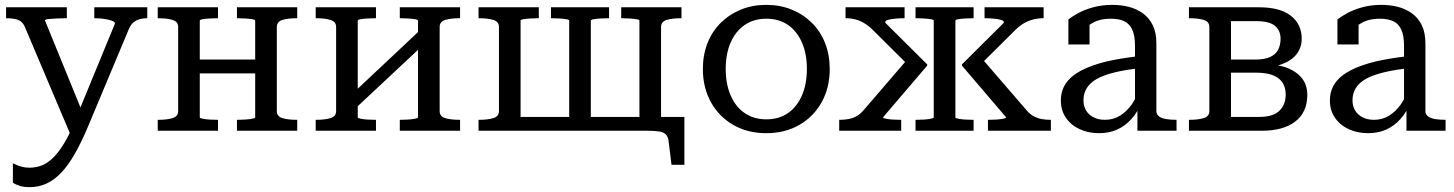

<svg xmlns="http://www.w3.org/2000/svg" viewBox="-20 -538 5981 790"><path d="M342 -17Q315 47 288 94.5Q261 142 232.5 172Q204 202 172 217Q140 232 102 232Q77 232 60.5 226.5Q44 221 33 214V134Q36 135 45.5 139.5Q55 144 69.5 148Q84 152 101 152Q124 152 147 144.5Q170 137 194 115.5Q218 94 243 53Q255 34 267 9L82 -428Q76 -442 66 -449.5Q56 -457 41 -460Q26 -463 6 -463H5V-508H255V-463H253Q233 -463 212.5 -462Q192 -461 178.5 -459.5Q165 -458 165 -454L311 -96L453 -441Q453 -448 441 -452.5Q429 -457 410 -460Q391 -463 371 -463H368V-508H586V-463H585Q570 -463 556 -459.5Q542 -456 530 -446.5Q518 -437 510 -418Z M713 -81V-427Q713 -449 690 -456Q667 -463 631 -463H629V-508H877V-463H874Q860 -463 843 -462Q826 -461 814 -459Q802 -457 802 -453V-293H1030V-453Q1030 -457 1017.5 -459Q1005 -461 988 -462Q971 -463 957 -463H955V-508H1203V-463H1201Q1165 -463 1142 -456Q1119 -449 1119 -427V-81Q1119 -59 1142 -52Q1165 -45 1201 -45H1203V0H955V-45H957Q971 -45 988 -46Q1005 -47 1017.5 -49.5Q1030 -52 1030 -55V-236H802V-55Q802 -52 814 -49.5Q826 -47 843 -46Q860 -45 874 -45H877V0H629V-45H631Q667 -45 690 -52Q713 -59 713 -81Z M1363 -81V-427Q1363 -449 1340 -456Q1317 -463 1281 -463H1279V-508H1527V-463H1524Q1510 -463 1493 -462Q1476 -461 1464 -459Q1452 -457 1452 -453V-173L1700 -406V-453Q1700 -457 1687.5 -459Q1675 -461 1658 -462Q1641 -463 1627 -463H1625V-508H1873V-463H1871Q1835 -463 1812 -456Q1789 -449 1789 -427V-81Q1789 -59 1812 -52Q1835 -45 1871 -45H1873V0H1625V-45H1627Q1641 -45 1658 -46Q1675 -47 1687.5 -49.5Q1700 -52 1700 -55V-333L1452 -101V-55Q1452 -52 1464 -49.5Q1476 -47 1493 -46Q1510 -45 1524 -45H1527V0H1279V-45H1281Q1317 -45 1340 -52Q1363 -59 1363 -81Z M2033 -427Q2033 -449 2010 -456Q1987 -463 1951 -463H1949V-508H2197V-463H2194Q2180 -463 2163 -462Q2146 -461 2134 -459Q2122 -457 2122 -453V-57H2322V-453Q2322 -457 2310 -459Q2298 -461 2281 -462Q2264 -463 2250 -463H2247V-508H2486V-463H2483Q2469 -463 2452 -462Q2435 -461 2423 -459Q2411 -457 2411 -453V-57H2611V-453Q2611 -457 2598.5 -459Q2586 -461 2569 -462Q2552 -463 2538 -463H2536V-508H2784V-463H2782Q2746 -463 2723 -456Q2700 -449 2700 -427V-57H2796V140H2743L2731 43Q2729 25 2720 15.5Q2711 6 2693 3Q2675 0 2645 0H1949V-45H1951Q1987 -45 2010 -52Q2033 -59 2033 -81Z M3394 -254Q3394 -177 3360.5 -117Q3327 -57 3268 -23.5Q3209 10 3133 10Q3057 10 2998 -23.5Q2939 -57 2905.5 -117Q2872 -177 2872 -254Q2872 -312 2891 -360.5Q2910 -409 2945.5 -444Q2981 -479 3028.5 -498.5Q3076 -518 3133 -518Q3190 -518 3237.5 -498.5Q3285 -479 3320.5 -444Q3356 -409 3375 -360.5Q3394 -312 3394 -254ZM2966 -254Q2966 -192 2986.5 -145Q3007 -98 3044.5 -72.5Q3082 -47 3133 -47Q3185 -47 3222 -72.5Q3259 -98 3279.5 -145Q3300 -192 3300 -254Q3300 -317 3279.5 -363.5Q3259 -410 3222 -435.5Q3185 -461 3133 -461Q3082 -461 3044.5 -435.5Q3007 -410 2986.5 -363.5Q2966 -317 2966 -254Z M4304 0H4045V-45H4048Q4062 -45 4079 -46Q4096 -47 4108 -49.5Q4120 -52 4120 -55L3938 -268V-273L4111 -445Q4111 -453 4098 -456.5Q4085 -460 4067 -461.5Q4049 -463 4035 -463H4031V-508H4274V-463H4272Q4252 -463 4232 -458Q4212 -453 4193.5 -442.5Q4175 -432 4157 -414L4029 -287L4205 -83Q4219 -67 4234.5 -59Q4250 -51 4267 -48Q4284 -45 4302 -45H4304ZM3433 0V-45H3435Q3454 -45 3470.5 -48Q3487 -51 3502.5 -59Q3518 -67 3532 -83L3704 -283L3572 -414Q3555 -431 3537 -442Q3519 -453 3500 -458Q3481 -463 3461 -463H3459V-508H3702V-463H3698Q3684 -463 3666 -461.5Q3648 -460 3635 -456.5Q3622 -453 3622 -445L3795 -273V-268L3613 -55Q3613 -52 3625 -49.5Q3637 -47 3654 -46Q3671 -45 3685 -45H3688V0ZM3747 -463V-508H3986V-463H3983Q3969 -463 3952 -462Q3935 -461 3923 -459Q3911 -457 3911 -453V-55Q3911 -52 3923 -49.5Q3935 -47 3952 -46Q3969 -45 3983 -45H3986V0H3747V-45H3750Q3764 -45 3781 -46Q3798 -47 3810 -49.5Q3822 -52 3822 -55V-453Q3822 -457 3810 -459Q3798 -461 3781 -462Q3764 -463 3750 -463Z M4660 0V-82Q4649 -63 4635 -48Q4610 -20 4577 -5Q4544 10 4502 10Q4459 10 4423.5 -6Q4388 -22 4366.5 -52.5Q4345 -83 4345 -124Q4345 -165 4366 -195.5Q4387 -226 4429 -248Q4471 -270 4533 -285Q4585 -297 4650 -305V-350Q4650 -392 4638.5 -416.5Q4627 -441 4605 -451Q4583 -461 4551 -461Q4502 -461 4471 -441Q4467 -439 4463 -436V-355H4376V-458Q4391 -470 4416.5 -484Q4442 -498 4478 -508Q4514 -518 4557 -518Q4592 -518 4624 -510Q4656 -502 4682 -483.5Q4708 -465 4723 -434.5Q4738 -404 4738 -359V-81Q4738 -67 4749 -59Q4760 -51 4778.5 -48Q4797 -45 4821 -45V0ZM4650 -255Q4616 -251 4588 -245Q4549 -237 4520.5 -226Q4492 -215 4474 -200.5Q4456 -186 4447 -167Q4438 -148 4438 -125Q4438 -101 4449 -83Q4460 -65 4480 -55Q4500 -45 4526 -45Q4561 -45 4588.5 -62Q4616 -79 4638 -110Q4644 -119 4650 -130Z M4872 -508H5161Q5247 -508 5291.5 -473Q5336 -438 5336 -379Q5336 -343 5315.5 -316Q5295 -289 5255 -274Q5247 -271 5239 -269Q5254 -266 5267 -262Q5311 -247 5335 -218.5Q5359 -190 5359 -148Q5359 -76 5309.5 -38Q5260 0 5172 0H4872V-45H4874Q4910 -45 4933 -52Q4956 -59 4956 -81V-427Q4956 -449 4933 -456Q4910 -463 4874 -463H4872ZM5045 -57H5162Q5218 -57 5244 -82Q5270 -107 5270 -149Q5270 -193 5240 -216Q5210 -239 5147 -239H5045ZM5045 -293H5146Q5183 -293 5206 -303.5Q5229 -314 5239 -333.5Q5249 -353 5249 -378Q5249 -413 5225.5 -432Q5202 -451 5150 -451H5045Z M5767 0V-82Q5756 -63 5742 -48Q5717 -20 5684 -5Q5651 10 5609 10Q5566 10 5530.5 -6Q5495 -22 5473.5 -52.5Q5452 -83 5452 -124Q5452 -165 5473 -195.5Q5494 -226 5536 -248Q5578 -270 5640 -285Q5692 -297 5757 -305V-350Q5757 -392 5745.5 -416.5Q5734 -441 5712 -451Q5690 -461 5658 -461Q5609 -461 5578 -441Q5574 -439 5570 -436V-355H5483V-458Q5498 -470 5523.5 -484Q5549 -498 5585 -508Q5621 -518 5664 -518Q5699 -518 5731 -510Q5763 -502 5789 -483.5Q5815 -465 5830 -434.5Q5845 -404 5845 -359V-81Q5845 -67 5856 -59Q5867 -51 5885.5 -48Q5904 -45 5928 -45V0ZM5757 -255Q5723 -251 5695 -245Q5656 -237 5627.5 -226Q5599 -215 5581 -200.5Q5563 -186 5554 -167Q5545 -148 5545 -125Q5545 -101 5556 -83Q5567 -65 5587 -55Q5607 -45 5633 -45Q5668 -45 5695.5 -62Q5723 -79 5745 -110Q5751 -119 5757 -130Z"/></svg>

Font: Roboto Serif 20pt
Style: Regular
Weight: 400
Designer: Greg Gazdowicz
Foundry: Commercial Type
Version: Version 1.008